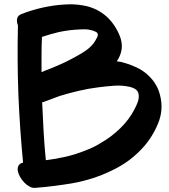

<svg xmlns="http://www.w3.org/2000/svg" viewBox="-20 -828 804 914"><path d="M621.1 -309.6Q594.7 -257.8 551.8 -216.8Q508.8 -174.8 458 -146.5Q441.4 -135.7 422.9 -127Q404.3 -118.2 385.7 -111.3Q339.8 -92.8 293 -82Q246.1 -71.3 198.2 -65.4Q191.4 -133.8 187.5 -203.1Q183.6 -272.5 180.7 -340.8Q181.6 -340.8 182.6 -341.8Q183.6 -341.8 185.5 -341.8Q205.1 -348.6 224.6 -356.4Q244.1 -363.3 263.7 -371.1Q308.6 -384.8 354.5 -395.5Q399.4 -406.2 446.3 -412.1Q483.4 -417 522.5 -419.9Q561.5 -422.9 599.6 -414.1Q610.4 -411.1 620.1 -406.2Q629.9 -401.4 635.7 -391.6Q636.7 -389.6 637.7 -386.7Q638.7 -383.8 639.6 -380.9Q642.6 -363.3 636.7 -344.7Q629.9 -326.2 621.1 -309.6ZM337.9 -686.5Q362.3 -688.5 386.7 -688.5Q411.1 -687.5 433.6 -677.7Q452.1 -669.9 442.4 -650.4Q432.6 -630.9 424.8 -621.1Q410.2 -602.5 390.6 -588.9Q371.1 -575.2 351.6 -564.5Q343.8 -559.6 335.9 -555.7Q329.1 -551.8 321.3 -547.9Q289.1 -530.3 255.9 -516.6Q222.7 -502 188.5 -489.3Q185.5 -487.3 183.6 -486.3Q180.7 -485.4 177.7 -485.4Q177.7 -526.4 177.7 -568.4Q177.7 -610.4 179.7 -652.3Q217.8 -665 257.8 -674.8Q297.9 -683.6 337.9 -686.5ZM735.4 -396.5Q721.7 -433.6 691.4 -463.9Q661.1 -495.1 617.2 -512.7Q597.7 -521.5 577.1 -527.3Q557.6 -534.2 536.1 -536.1Q537.1 -538.1 538.1 -540Q540 -542 541 -543.9Q573.2 -597.7 550.8 -655.3Q527.3 -713.9 485.4 -751Q444.3 -786.1 392.6 -798.8Q352.5 -807.6 313.5 -807.6Q300.8 -807.6 289.1 -806.6Q236.3 -803.7 183.6 -792Q130.9 -780.3 81.1 -760.7Q64.5 -753.9 61.5 -739.3Q60.5 -734.4 60.5 -729.5Q60.5 -718.8 65.4 -707Q61.5 -543.9 67.4 -379.9Q74.2 -216.8 89.8 -53.7Q81.1 -51.8 75.2 -47.9Q69.3 -43 66.4 -36.1Q60.5 -21.5 69.3 1Q79.1 23.4 95.7 41Q106.4 52.7 120.1 59.6Q130.9 66.4 142.6 66.4Q143.6 66.4 145.5 66.4Q237.3 59.6 332 43Q425.8 25.4 508.8 -14.6Q554.7 -36.1 594.7 -65.4Q634.8 -95.7 668.9 -134.8Q714.8 -189.5 738.3 -255.9Q749 -288.1 749 -321.3Q749 -357.4 735.4 -396.5Z"/></svg>

Font: TroubleSide
Style: Comic
Weight: 400
Designer: Koroletov
Version: 1_5